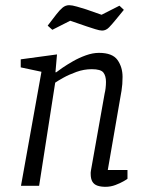

<svg xmlns="http://www.w3.org/2000/svg" viewBox="-20 -717 568 741"><path d="M387 4Q369 4 356 -0.5Q343 -5 336.5 -16Q330 -27 330 -46Q330 -48 330 -51.5Q330 -55 331 -59L384 -357Q386 -364 387.5 -376.5Q389 -389 389 -401Q389 -424 379 -437Q369 -450 334 -450Q304 -450 275 -439.5Q246 -429 224.5 -417Q203 -405 193 -398L131 0H61L140 -440L60 -457V-488L200 -507L194 -438H197Q203 -443 220.5 -455Q238 -467 261.5 -480.5Q285 -494 311.5 -503.5Q338 -513 362 -513Q414 -513 433.5 -485.5Q453 -458 453 -420Q453 -406 452 -392.5Q451 -379 449 -367Q447 -355 445 -344L396 -61H472V-27Q470 -25 457 -17.5Q444 -10 425.5 -3Q407 4 387 4ZM374 -599Q365 -599 347.5 -604.5Q330 -610 315 -615L251 -637L182 -602L164 -618L197 -661Q210 -678 221.5 -687.5Q233 -697 247 -697Q258 -697 277 -691.5Q296 -686 312 -681L372 -660L441 -695L458 -679L426 -640Q413 -624 401 -611.5Q389 -599 374 -599Z"/></svg>

Font: Faustina Light Light
Style: Italic
Weight: 300
Italic angle: -8°
Version: Version 1.200